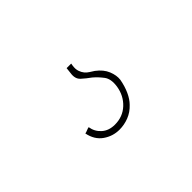

<svg xmlns="http://www.w3.org/2000/svg" viewBox="-42 -155 536 536"><g transform="rotate(-45 226.0 113.0)"><path d="M223 0 221 18Q218 38 229.5 48.5Q241 59 255 69Q268 80 279 94.5Q290 109 286 136Q281 167 259.5 187Q238 207 207 207Q183 207 168 193.5Q153 180 150 160Q145 161 140.5 163Q136 165 131 166Q137 196 158.5 211Q180 226 206 226Q225 226 243 219Q261 212 275 197Q286 186 294 168.5Q302 151 306 129Q308 113 300.5 94.5Q293 76 273 61Q267 57 260.5 53Q254 49 249 43Q244 37 241 28Q238 19 240 6L241 0Z"/></g></svg>

Font: Josefin Slab Thin ExtraLight
Style: Italic
Weight: 250
Italic angle: -12°
Version: Version 2.000